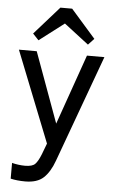

<svg xmlns="http://www.w3.org/2000/svg" viewBox="-61 -760 614 1009"><g transform="rotate(5 246.0 -256.0)"><path d="M111 207Q68 207 34 199V116Q49 120 67.5 122.5Q86 125 103 125Q141 125 156 110Q171 95 186 57L208 -1L18 -480H112L247 -110L377 -480H469L263 84Q241 145 207.5 176Q174 207 111 207ZM216 -719H278L408 -571L377 -538L247 -638L116 -538L85 -571Z"/></g></svg>

Font: Zen Kaku Gothic New Medium
Style: Regular
Weight: 500
Designer: Yoshimichi Ohira
Foundry: Positype
Version: Version 1.002